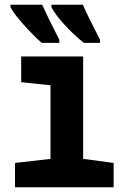

<svg xmlns="http://www.w3.org/2000/svg" viewBox="-20 -786 540 806"><path d="M332 -606H400V-619C366 -685 339 -739 328 -766H196V-756C214 -718 276 -650 332 -606ZM155 -606H229V-619C195 -685 171 -735 157 -766H24V-756C41 -720 113 -643 155 -606ZM43 0H457V-102L329 -119V-549H69V-441L192 -428V-119L43 -102Z"/></svg>

Font: Noto Sans Mono ExtraCondensed ExtraBold
Style: Regular
Weight: 800
Width: 2
Designer: Monotype Design Team
Foundry: Monotype Imaging Inc.
Version: Version 2.014